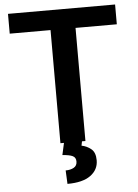

<svg xmlns="http://www.w3.org/2000/svg" viewBox="-61 -758 737 1023"><g transform="rotate(-5 307.5 -246.0)"><path d="M593.8 -710.9V-605H373V0H239.3V-605H21V-710.9ZM259.3 -4.9H355.5L350.1 22.9Q377.4 27.8 400.6 46.4Q423.8 64.9 423.8 107.4Q423.8 157.7 381.6 188.5Q339.4 219.2 257.8 219.2L254.4 147Q280.3 147 298.1 137Q315.9 127 315.9 104.5Q315.9 83 298.8 74.7Q281.7 66.4 244.1 64Z"/></g></svg>

Font: Vazirmatn RD UI FD SemiBold
Style: Regular
Weight: 600
Designer: Saber Rastikerdar
Foundry: Saber Rastikerdar
Version: Version 33.003